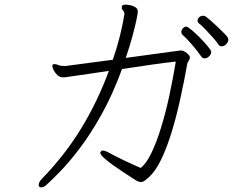

<svg xmlns="http://www.w3.org/2000/svg" viewBox="-20 -761 1040 829"><path d="M762 -543Q773 -543 786.5 -532Q800 -521 800 -513Q800 -506 795 -499Q790 -492 789 -488Q775 -409 758 -332Q741 -255 720.5 -188.5Q700 -122 675.5 -71.5Q651 -21 622 5Q614 12 605.5 18.5Q597 25 587 25Q580 25 569 19Q567 18 551 7.5Q535 -3 512 -18Q489 -33 466 -49.5Q443 -66 428 -80Q413 -94 413 -101Q413 -104 416 -107Q418 -111 425 -111Q432 -111 444 -105Q473 -89 512.5 -70Q552 -51 587 -36Q610 -52 632.5 -98Q655 -144 675 -208.5Q695 -273 711 -347.5Q727 -422 739 -495Q699 -491 636 -482Q573 -473 507 -463Q466 -352 418.5 -267Q371 -182 325 -121.5Q279 -61 241 -22Q203 17 181 37Q169 48 158 48Q147 48 147 37Q147 26 160 12Q261 -92 332 -209Q403 -326 450 -455Q403 -448 363 -442Q323 -436 297 -432.5Q271 -429 265 -428Q261 -427 258 -427Q255 -427 253 -427Q238 -427 227.5 -437Q217 -447 211.5 -458.5Q206 -470 206 -476Q206 -483 212 -484H215Q220 -484 225.5 -482.5Q231 -481 235 -479Q240 -477 248 -476.5Q256 -476 263 -476L467 -503Q485 -555 496 -599Q507 -643 512 -670.5Q517 -698 517 -699Q517 -711 511.5 -715.5Q506 -720 506 -728Q506 -738 512 -739.5Q518 -741 521 -741Q530 -741 542.5 -738.5Q555 -736 565 -729.5Q575 -723 575 -711Q575 -702 568.5 -672Q562 -642 550.5 -600Q539 -558 523 -511L758 -543ZM966 -590Q966 -580 957 -570.5Q948 -561 937 -561Q928 -561 923 -569Q917 -579 901 -597Q885 -615 867.5 -633.5Q850 -652 839 -660Q833 -665 833 -672Q833 -680 840 -686.5Q847 -693 856 -693Q862 -693 868 -690Q876 -684 890.5 -671.5Q905 -659 920.5 -644Q936 -629 948.5 -616.5Q961 -604 964 -598Q966 -592 966 -590ZM892 -537Q892 -527 883 -518Q874 -509 864 -509Q854 -509 849 -517Q831 -543 807 -570.5Q783 -598 768 -611Q763 -615 763 -623Q763 -631 769.5 -638.5Q776 -646 784 -646Q790 -646 807.5 -631.5Q825 -617 844.5 -597Q864 -577 878 -560Q892 -543 892 -537Z"/></svg>

Font: Moon Stars Kai HW Light
Style: Regular
Weight: 300
Designer: GuiWonder
Version: Version 1.101